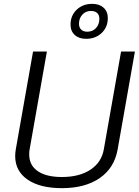

<svg xmlns="http://www.w3.org/2000/svg" viewBox="-20 -968 722 999"><path d="M59 -156Q59 -172 62 -190L152 -700H224L134 -190Q132 -181 132 -164Q132 -108 176.5 -77.5Q221 -47 302 -47Q393 -47 450.5 -85Q508 -123 520 -190L610 -700H682L592 -190Q575 -94 499 -41.5Q423 11 302 11Q188 11 123.5 -33.5Q59 -78 59 -156ZM347 -840Q347 -887 379 -917.5Q411 -948 460 -948Q497 -948 519 -928Q541 -908 541 -874Q541 -827 509 -796.5Q477 -766 428 -766Q391 -766 369 -786Q347 -806 347 -840ZM497 -870Q497 -890 485.5 -900.5Q474 -911 453 -911Q426 -911 408.5 -892Q391 -873 391 -844Q391 -825 402.5 -814Q414 -803 434 -803Q462 -803 479.5 -822Q497 -841 497 -870Z"/></svg>

Font: KoHo
Style: Italic
Weight: 400
Italic angle: -10°
Designer: Cadson Demak & Katatrad Team
Foundry: Cadson Demak Co.,Ltd.
Version: Version 1.000